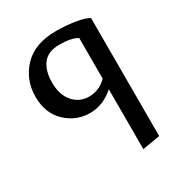

<svg xmlns="http://www.w3.org/2000/svg" viewBox="-170 -538 873 939"><g transform="rotate(-30 266.5 -68.0)"><path d="M284 -425Q340 -425 392 -416.5Q444 -408 465 -394V272L366 289V-49Q304 6 230 6Q152 6 94.5 -48.5Q37 -103 37 -196Q37 -291 100.5 -358Q164 -425 284 -425ZM266 -66Q323 -66 366 -109V-339Q331 -359 265 -359Q201 -359 171.5 -320.5Q142 -282 142 -216Q142 -146 177 -106Q212 -66 266 -66Z"/></g></svg>

Font: EauTest Semibold
Style: Regular
Weight: 600
Designer: Christian Thalmann (Catharsis Fonts)
Version: Version 0.001;PS 000.001;hotconv 1.0.88;makeotf.lib2.5.64775